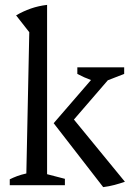

<svg xmlns="http://www.w3.org/2000/svg" viewBox="-20 -759 542 787"><path d="M20 0V-24Q34 -31 50 -37Q66 -43 88 -48L100 -627L46 -696Q75 -713 106.5 -724Q138 -735 173 -739V-45L246 -26V0ZM403 8 200 -254 353 -431Q325 -441 297 -456V-483H489V-456L422 -430L283 -269L492 -14Q472 -7 449.5 -1Q427 5 403 8Z"/></svg>

Font: Piazzolla
Style: Regular
Weight: 400
Designer: Juan Pablo del Peral
Foundry: Huerta Tipografica
Version: Version 1.330